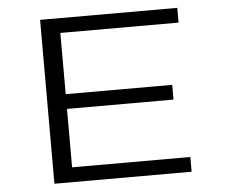

<svg xmlns="http://www.w3.org/2000/svg" viewBox="-51 -758 976 817"><g transform="rotate(-5 437.5 -350.0)"><path d="M149 0V-700H735V-637H230V-375.5H685V-312.5H230V-63H735V0Z"/></g></svg>

Font: Trispace SemiExpanded Light
Style: Regular
Weight: 300
Width: 6
Designer: Tyler Finck
Foundry: Etcetera Type Company
Version: Version 1.210; ttfautohint (v1.8.3)